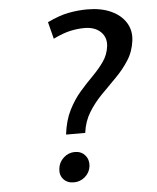

<svg xmlns="http://www.w3.org/2000/svg" viewBox="-53 -783 690 843"><g transform="rotate(-5 291.5 -361.0)"><path d="M222.5 -197.5Q230 -259.5 252.5 -304Q275 -348.5 304.2 -382Q333.5 -415.5 361.8 -443.8Q390 -472 410.8 -501.8Q431.5 -531.5 436 -568.5Q440.5 -607 414.8 -631.8Q389 -656.5 343.5 -656.5Q315 -656.5 282.5 -649.8Q250 -643 205.5 -621.5L186.5 -696Q238.5 -721 280.5 -729Q322.5 -737 363.5 -737Q423.5 -737 467 -717.2Q510.5 -697.5 532.2 -662.8Q554 -628 548.5 -583.5Q542.5 -535.5 518.2 -497.8Q494 -460 461.2 -427Q428.5 -394 395.2 -360.2Q362 -326.5 337.8 -287.2Q313.5 -248 307 -197.5ZM238.5 14.5Q210 14.5 193.2 -4Q176.5 -22.5 180 -50.5Q183 -79 204.5 -98.5Q226 -118 254 -118Q282.5 -118 299.2 -98.5Q316 -79 313 -50.5Q309.5 -22.5 288.2 -4Q267 14.5 238.5 14.5Z"/></g></svg>

Font: Expletus Sans Medium
Style: Italic
Weight: 500
Italic angle: -7°
Version: Version 7.500